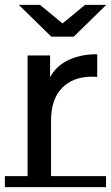

<svg xmlns="http://www.w3.org/2000/svg" viewBox="-22 -757 455 786"><path d="M91 0V-530H183V-386L174 -422Q196 -477 248 -506Q300 -535 376 -535V-442Q370 -443 364.5 -443Q359 -443 354 -443Q277 -443 232 -397Q187 -351 187 -264V0ZM-2 -36H412V9H-2ZM188 -607 55 -737H142L274 -628H194L326 -737H413L280 -607Z"/></svg>

Font: Montserrat Underline Thin Medium
Style: Regular
Weight: 500
Version: Version 9.000